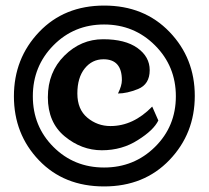

<svg xmlns="http://www.w3.org/2000/svg" viewBox="-20 -691 750 690"><path d="M30 -345Q30 -481 120.5 -576Q211 -671 354.5 -671Q498 -671 589 -576.5Q680 -482 680 -346.5Q680 -211 589 -116Q498 -21 354 -21Q210 -21 120 -115Q30 -209 30 -345ZM537 -528Q462 -603 354 -603Q246 -603 172 -528Q98 -453 98 -345Q98 -237 172 -163Q246 -89 354 -89Q462 -89 537 -163Q612 -237 612 -345Q612 -453 537 -528ZM377 -238Q459 -238 527 -308L549 -258Q532 -223 476 -188Q419 -151 346 -151Q273 -151 212.5 -201Q152 -251 152 -341.5Q152 -432 211.5 -491Q271 -550 350.5 -550Q430 -550 474 -518.5Q518 -487 518 -439Q518 -388 476 -371Q436 -355 404 -355Q418 -383 418 -403Q418 -478 352 -478Q311 -478 284.5 -445Q258 -412 258 -355Q258 -298 294 -268Q330 -238 377 -238Z"/></svg>

Font: Lily Script One
Style: Regular
Weight: 400
Designer: Julia Petretta
Foundry: Julia Petretta
Version: Version 1.002;PS 001.001;hotconv 1.0.70;makeotf.lib2.5.58329